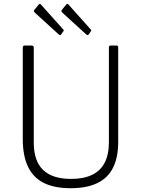

<svg xmlns="http://www.w3.org/2000/svg" viewBox="-20 -982 744 1012"><path d="M603 -234Q603 -152 575.5 -97.5Q548 -43 492 -16.5Q436 10 352 10Q266 10 210.5 -18Q155 -46 127.5 -103.5Q100 -161 100 -249V-730Q100 -742 109 -742H147Q158 -742 158 -731V-230Q158 -134 207 -86.5Q256 -39 355 -39Q421 -39 465.5 -60.5Q510 -82 532 -125Q554 -168 554 -233V-732Q554 -742 563 -742H595Q603 -742 603 -732V-234ZM185 -959Q190 -964 195 -959L313 -827Q319 -821 313 -816L303 -801Q300 -797 297 -797Q294 -797 289 -801L164 -915Q159 -920 158.5 -922.5Q158 -925 161 -930ZM330 -959Q335 -964 340 -959L458 -827Q464 -821 458 -816L448 -801Q445 -797 442 -797Q439 -797 434 -801L309 -915Q304 -920 303.5 -922.5Q303 -925 306 -930Z"/></svg>

Font: Libre Franklin ExtraLight
Style: Regular
Weight: 250
Designer: Pablo Impallari, Rodrigo Fuenzalida, Nhung Nguyen
Foundry: Impallari Type
Version: Version 3.000